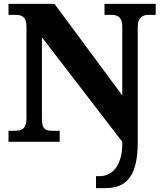

<svg xmlns="http://www.w3.org/2000/svg" viewBox="-20 -734 838 994"><path d="M477 240H524C633 240 693 181 693 2V-594C693 -641 716 -657 749 -657H786V-714H521V-657H559C589 -657 613 -644 613 -598V-240L262 -714H24V-657H61C90 -657 117 -649 117 -598V-120C117 -65 91 -57 53 -57H24V0H289V-57H252C215 -57 197 -65 197 -120V-541L613 0V9C613 125 560 178 497 178H477Z"/></svg>

Font: Noto Serif Malayalam ExtraBold
Style: Regular
Weight: 800
Designer: Indian type Foundry, Jelle Bosma, Monotype Design Team
Foundry: Monotype Imaging Inc.
Version: Version 2.104